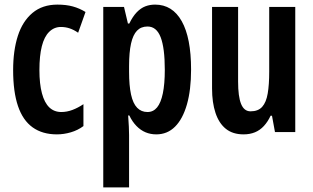

<svg xmlns="http://www.w3.org/2000/svg" viewBox="-20 -573 1358 833"><path d="M227 10Q164 10 121.5 -20.5Q79 -51 58 -113Q37 -175 37 -269Q37 -354 57.5 -417.5Q78 -481 121 -517Q164 -553 229 -553Q267 -553 296 -545Q325 -537 351 -521L319 -431Q300 -444 282 -450Q264 -456 244 -456Q215 -456 193.5 -435Q172 -414 161.5 -372.5Q151 -331 151 -269Q151 -209 162 -168Q173 -127 194 -107Q215 -87 246 -87Q270 -87 294 -96Q318 -105 342 -121V-26Q318 -8 287.5 1Q257 10 227 10Z M653 -553Q728 -553 768.5 -481Q809 -409 809 -271Q809 -183 791 -120Q773 -57 739.5 -23.5Q706 10 658 10Q633 10 611.5 1Q590 -8 572 -26.5Q554 -45 541 -72H536Q538 -45 539 -23.5Q540 -2 540 13V240H428V-543H518L535 -471H541Q556 -502 573.5 -520Q591 -538 610.5 -545.5Q630 -553 653 -553ZM620 -458Q592 -458 574.5 -440Q557 -422 548.5 -384Q540 -346 540 -286V-262Q540 -202 548.5 -163Q557 -124 575 -105.5Q593 -87 620 -87Q645 -87 661.5 -107Q678 -127 686.5 -168Q695 -209 695 -270Q695 -365 677 -411.5Q659 -458 620 -458Z M1261 -543V0H1173L1160 -71H1154Q1142 -45 1125 -26.5Q1108 -8 1086 1Q1064 10 1037 10Q990 10 960 -14Q930 -38 915 -83Q900 -128 900 -189V-543H1013V-219Q1013 -154 1026 -122Q1039 -90 1067 -90Q1100 -90 1117.5 -109.5Q1135 -129 1141.5 -167.5Q1148 -206 1148 -262V-543Z"/></svg>

Font: Noto Sans Display ExtraCondensed SemiBold
Style: Regular
Weight: 600
Width: 2
Designer: Monotype Design Team
Foundry: Monotype Imaging Inc.
Version: Version 2.003